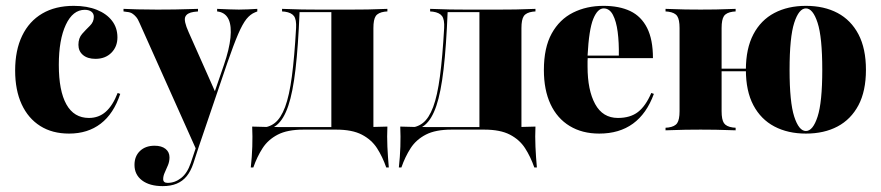

<svg xmlns="http://www.w3.org/2000/svg" viewBox="-20 -450 3042 663"><path d="M218.5 11.3Q160.5 11.3 119 -14.9Q77.4 -41.1 54.8 -89.9Q32.3 -138.7 32.3 -206.5Q32.3 -276.6 56.5 -326.6Q80.6 -376.6 125.8 -403.2Q171 -429.8 234.7 -429.8Q280.6 -429.8 314.5 -416.1Q348.4 -402.4 366.9 -378.2Q385.5 -354 385.5 -321Q385.5 -288.7 364.5 -267.7Q343.5 -246.8 309.7 -246.8Q282.3 -246.8 266.5 -260.1Q250.8 -273.4 250.8 -295.2Q250.8 -318.5 263.7 -333.1Q276.6 -347.6 290.3 -360.9Q304 -374.2 304 -391.9Q304 -403.2 295.6 -409.7Q287.1 -416.1 272.6 -416.1Q231.5 -416.1 207.3 -364.5Q183.1 -312.9 183.1 -225.8Q183.1 -136.3 209.3 -89.5Q235.5 -42.7 287.1 -42.7Q321 -42.7 345.2 -64.1Q369.4 -85.5 386.3 -129L395.2 -125.8Q372.6 -57.3 327.8 -23Q283.1 11.3 218.5 11.3Z M658.9 69.4 462.1 -370.2Q456.5 -383.9 450 -391.5Q443.5 -399.2 436.3 -403.6Q429 -408.1 417.7 -408.9L406.5 -410.5V-419.4Q425.8 -418.5 455.6 -417.7Q485.5 -416.9 520.2 -416.9H516.9H528.2Q558.1 -416.9 583.9 -417.3Q609.7 -417.7 630.2 -418.5Q650.8 -419.4 663.7 -419.4V-410.5L649.2 -408.9Q625.8 -405.6 619.8 -391.9Q613.7 -378.2 631.5 -338.7L725.8 -126.6L716.9 -120.2L753.2 -225.8Q771.8 -279.8 775.8 -319.8Q779.8 -359.7 769.8 -382.3Q759.7 -404.8 735.5 -409.7L729.8 -410.5V-419.4Q755.6 -418.5 771.4 -417.7Q787.1 -416.9 804.8 -416.9Q822.6 -416.9 836.7 -417.7Q850.8 -418.5 868.5 -419.4V-410.5L860.5 -407.3Q844.4 -400.8 831 -384.3Q817.7 -367.7 802.4 -332.3Q787.1 -296.8 764.5 -231.5L662.1 69.4ZM541.9 192.7Q496.8 192.7 470.6 173Q444.4 153.2 444.4 119.4Q444.4 89.5 463.3 71.4Q482.3 53.2 513.7 53.2Q537.9 53.2 551.6 64.1Q565.3 75 565.3 93.5Q565.3 107.3 560.1 120.2Q554.8 133.1 549.2 145.2Q543.5 157.3 543.5 168.5Q543.5 181.5 558.9 181.5Q583.9 181.5 605.2 164.9Q626.6 148.4 638.7 112.9L661.3 45.2L669.4 47.6L647.6 114.5Q638.7 141.1 624.6 158.5Q610.5 175.8 589.9 184.3Q569.4 192.7 541.9 192.7Z M1027.4 -2.4Q972.6 -2.4 939.1 14.9Q905.6 32.3 886.7 61.7Q867.7 91.1 854.8 128.2H846Q850 91.9 851.2 56.5Q852.4 21 850.8 -12.9Q873.4 -12.1 896.8 -11.7Q920.2 -11.3 941.9 -11.3H1027.4H1158.1V-2.4ZM875 1.6 878.2 -8.9Q908.1 -8.9 929 -25.4Q950 -41.9 964.5 -80.6Q979 -119.4 987.9 -186.3Q996.8 -253.2 1002.4 -353.2Q1004 -382.3 995.2 -394.4Q986.3 -406.5 963.7 -409.7L954 -410.5V-419.4Q996 -417.7 1023 -417.3Q1050 -416.9 1075 -416.9H1083.1H1196H1196.8Q1222.6 -416.9 1249.2 -417.3Q1275.8 -417.7 1317.7 -419.4V-410.5L1308.1 -409.7Q1285.5 -406.5 1277.4 -394.4Q1269.4 -382.3 1269.4 -353.2V-209.7H1124.2V-409.7L1126.6 -408.1H1011.3L1014.5 -409.7Q1009.7 -290.3 1000.4 -210.5Q991.1 -130.6 975.4 -84.3Q959.7 -37.9 935.5 -18.1Q911.3 1.6 875 1.6ZM1124.2 -2.4V-209.7H1269.4V-2.4ZM1124.2 -2.4 1125 -10.5 1243.5 -11.3H1141.1H1226.6Q1248.4 -11.3 1271.8 -11.7Q1295.2 -12.1 1317.7 -12.9Q1316.1 21 1317.7 56.5Q1319.4 91.9 1322.6 128.2H1313.7Q1300.8 91.1 1281.9 61.7Q1262.9 32.3 1229.4 14.9Q1196 -2.4 1141.1 -2.4Z M1538.7 -2.4Q1483.9 -2.4 1450.4 14.9Q1416.9 32.3 1398 61.7Q1379 91.1 1366.1 128.2H1357.3Q1361.3 91.9 1362.5 56.5Q1363.7 21 1362.1 -12.9Q1384.7 -12.1 1408.1 -11.7Q1431.5 -11.3 1453.2 -11.3H1538.7H1669.4V-2.4ZM1386.3 1.6 1389.5 -8.9Q1419.4 -8.9 1440.3 -25.4Q1461.3 -41.9 1475.8 -80.6Q1490.3 -119.4 1499.2 -186.3Q1508.1 -253.2 1513.7 -353.2Q1515.3 -382.3 1506.5 -394.4Q1497.6 -406.5 1475 -409.7L1465.3 -410.5V-419.4Q1507.3 -417.7 1534.3 -417.3Q1561.3 -416.9 1586.3 -416.9H1594.4H1707.3H1708.1Q1733.9 -416.9 1760.5 -417.3Q1787.1 -417.7 1829 -419.4V-410.5L1819.4 -409.7Q1796.8 -406.5 1788.7 -394.4Q1780.6 -382.3 1780.6 -353.2V-209.7H1635.5V-409.7L1637.9 -408.1H1522.6L1525.8 -409.7Q1521 -290.3 1511.7 -210.5Q1502.4 -130.6 1486.7 -84.3Q1471 -37.9 1446.8 -18.1Q1422.6 1.6 1386.3 1.6ZM1635.5 -2.4V-209.7H1780.6V-2.4ZM1635.5 -2.4 1636.3 -10.5 1754.8 -11.3H1652.4H1737.9Q1759.7 -11.3 1783.1 -11.7Q1806.5 -12.1 1829 -12.9Q1827.4 21 1829 56.5Q1830.6 91.9 1833.9 128.2H1825Q1812.1 91.1 1793.1 61.7Q1774.2 32.3 1740.7 14.9Q1707.3 -2.4 1652.4 -2.4Z M2049.2 11.3Q1990.3 11.3 1947.2 -14.9Q1904 -41.1 1881 -90.3Q1858.1 -139.5 1858.1 -208.1Q1858.1 -285.5 1885.1 -334.3Q1912.1 -383.1 1958.9 -406.5Q2005.6 -429.8 2063.7 -429.8Q2118.5 -429.8 2156.5 -411.7Q2194.4 -393.5 2214.5 -353.6Q2234.7 -313.7 2234.7 -249.2H1965.3L1963.7 -258.1H2116.9Q2117.7 -303.2 2112.9 -339.9Q2108.1 -376.6 2096.4 -398.8Q2084.7 -421 2064.5 -421Q2043.5 -421 2028.6 -384.7Q2013.7 -348.4 2008.9 -257.3L2009.7 -255.6Q2008.9 -247.6 2008.9 -238.7Q2008.9 -229.8 2008.9 -220.2Q2008.9 -138.7 2035.1 -90.7Q2061.3 -42.7 2113.7 -42.7Q2156.5 -42.7 2183.1 -63.3Q2209.7 -83.9 2229 -129L2237.9 -125.8Q2212.9 -57.3 2165.7 -23Q2118.5 11.3 2049.2 11.3Z M2326.6 -209.7V-353.2Q2326.6 -382.3 2318.5 -394.4Q2310.5 -406.5 2287.9 -409.7L2278.2 -410.5V-419.4Q2320.2 -417.7 2347.2 -417.3Q2374.2 -416.9 2399.2 -416.9Q2425 -416.9 2451.6 -417.3Q2478.2 -417.7 2520.2 -419.4V-410.5L2510.5 -409.7Q2487.9 -406.5 2479.8 -394.4Q2471.8 -382.3 2471.8 -353.2V-209.7ZM2399.2 -2.4Q2374.2 -2.4 2347.2 -2Q2320.2 -1.6 2278.2 0V-8.9L2287.9 -9.7Q2310.5 -12.9 2318.5 -25Q2326.6 -37.1 2326.6 -66.1V-209.7H2471.8V-66.1Q2471.8 -37.1 2479.8 -25Q2487.9 -12.9 2510.5 -9.7L2520.2 -8.9V0Q2478.2 -1.6 2451.6 -2Q2425 -2.4 2399.2 -2.4ZM2762.9 11.3Q2700.8 11.3 2654 -13.3Q2607.3 -37.9 2581.5 -86.7Q2555.6 -135.5 2555.6 -208.9Q2555.6 -282.3 2581.5 -331.5Q2607.3 -380.6 2654 -405.2Q2700.8 -429.8 2762.9 -429.8Q2825.8 -429.8 2872.2 -405.2Q2918.5 -380.6 2944.4 -331.5Q2970.2 -282.3 2970.2 -208.9Q2970.2 -135.5 2944.4 -86.7Q2918.5 -37.9 2872.2 -13.3Q2825.8 11.3 2762.9 11.3ZM2418.5 -204V-212.9H2616.1V-204ZM2762.9 2.4Q2787.1 2.4 2803.2 -47.2Q2819.4 -96.8 2819.4 -208.9Q2819.4 -321.8 2803.2 -371.4Q2787.1 -421 2762.9 -421Q2738.7 -421 2722.6 -371.4Q2706.5 -321.8 2706.5 -208.9Q2706.5 -96.8 2722.6 -47.2Q2738.7 2.4 2762.9 2.4Z"/></svg>

Font: Playfair 144pt SemiCondensed Black
Style: Regular
Weight: 900
Width: 4
Designer: Claus Eggers Sørensen
Foundry: Claus Eggers Sørensen
Version: Version 2.203